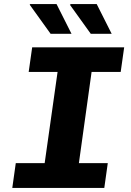

<svg xmlns="http://www.w3.org/2000/svg" viewBox="-20 -917 640 937"><path d="M40 0 57 -121H198L261 -566H120L137 -686H586L569 -566H427L365 -121H506L489 0ZM423 -752 321 -894 326 -897H452L525 -752ZM227 -752 125 -894 127 -897H256L329 -752Z"/></svg>

Font: Chivo Mono
Style: Bold Italic
Weight: 700
Italic angle: -8.05°
Monospace: yes
Version: Version 1.008